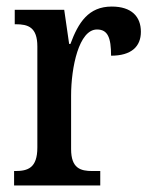

<svg xmlns="http://www.w3.org/2000/svg" viewBox="-20 -566 463 586"><path d="M23 0H286V-44H262C226 -44 197 -52 197 -111V-274C197 -361 221 -476 276 -476C309 -476 319 -451 319 -396C381 -396 410 -424 410 -469C410 -515 382 -546 321 -546C250 -546 219 -497 195 -432H191L176 -536H25V-492H28C66 -492 94 -483 94 -424V-116C94 -53 65 -44 26 -44H23Z"/></svg>

Font: Noto Serif Condensed Medium
Style: Regular
Weight: 500
Width: 3
Designer: Monotype Design Team
Foundry: Monotype Imaging Inc.
Version: Version 2.015